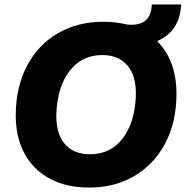

<svg xmlns="http://www.w3.org/2000/svg" viewBox="-20 -836 836 865"><path d="M51 -316Q51 -442 101 -538Q151 -634 240.5 -686Q330 -738 445 -738Q501 -738 555 -725Q609 -721 635.5 -743.5Q662 -766 664 -816H796Q790 -694 688 -651Q731 -608 753 -548Q775 -488 775 -414Q775 -287 725 -191.5Q675 -96 586 -43.5Q497 9 382 9Q278 9 203.5 -31.5Q129 -72 90 -145Q51 -218 51 -316ZM592 -403Q595 -493 554.5 -540.5Q514 -588 441 -588Q349 -588 294 -517Q239 -446 234 -326Q231 -235 271.5 -188Q312 -141 385 -141Q478 -141 532.5 -212Q587 -283 592 -403Z"/></svg>

Font: Mona Sans ExtraBold
Style: Italic
Weight: 800
Italic angle: -11.7°
Designer: Deni Anggara
Foundry: GitHub
Version: Version 2.000